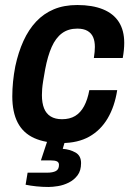

<svg xmlns="http://www.w3.org/2000/svg" viewBox="-20 -558 533 765"><path d="M225 12Q160 12 116 -8Q72 -28 50.5 -69.5Q29 -111 29 -174Q29 -203 32 -233Q35 -263 41 -294Q53 -350 73.5 -395Q94 -440 124 -472Q154 -504 194.5 -521Q235 -538 288 -538Q348 -538 390 -521Q432 -504 453.5 -470.5Q475 -437 475 -387Q475 -374 473.5 -358.5Q472 -343 469 -327H354Q356 -340 357 -351Q358 -362 358 -371Q358 -394 351 -410Q344 -426 328.5 -435Q313 -444 288 -444Q252 -444 227 -425.5Q202 -407 186 -371Q170 -335 160 -282Q155 -254 152 -235.5Q149 -217 148 -203.5Q147 -190 147 -179Q147 -148 155.5 -126.5Q164 -105 182 -94Q200 -83 227 -83Q258 -83 279.5 -96Q301 -109 315 -135Q329 -161 336 -199H447Q437 -134 409 -86.5Q381 -39 335.5 -13.5Q290 12 225 12ZM173 187Q149 187 125 184.5Q101 182 82 178L90 130H168Q190 130 202.5 123.5Q215 117 215 99Q215 89 207 85Q199 81 180 81H143L175 -16H245L230 35Q258 37 280.5 49.5Q303 62 303 92Q303 122 289 140.5Q275 159 254 169.5Q233 180 211 183.5Q189 187 173 187Z"/></svg>

Font: Archivo SemiCondensed SemiBold
Style: Italic
Weight: 600
Width: 4
Italic angle: -10°
Designer: Hector Gatti
Foundry: Omnibus-Type
Version: Version 2.001